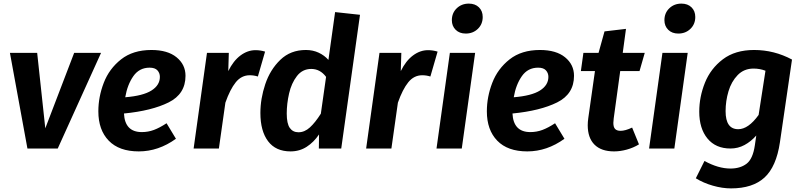

<svg xmlns="http://www.w3.org/2000/svg" viewBox="-20 -823 4441 1064"><path d="M300 0H132L35 -530H186L231 -112L391 -530H540Z M667 -194Q672 -91 766 -91Q801 -91 833 -103Q865 -115 903 -140L955 -54Q858 16 749 16Q640 16 582.5 -43.5Q525 -103 525 -206Q525 -286 555 -364Q585 -442 651 -494Q717 -546 819 -546Q909 -546 958.5 -505.5Q1008 -465 1008 -403Q1008 -302 914.5 -255.5Q821 -209 667 -194ZM866 -397Q866 -418 852.5 -433Q839 -448 809 -448Q752 -448 719 -401Q686 -354 674 -284Q773 -292 819.5 -321.5Q866 -351 866 -397Z M1449 -537 1409 -399Q1387 -406 1364 -406Q1318 -406 1286.5 -367Q1255 -328 1229 -254L1193 0H1053L1127 -530H1248L1245 -429Q1273 -486 1312.5 -515.5Q1352 -545 1396 -545Q1423 -545 1449 -537Z M1975 -741 1871 0H1747L1748 -78Q1719 -35 1679.5 -9.5Q1640 16 1590 16Q1508 16 1465.5 -40.5Q1423 -97 1423 -197Q1423 -276 1450 -356.5Q1477 -437 1533.5 -491.5Q1590 -546 1675 -546Q1714 -546 1746 -531Q1778 -516 1800 -491L1837 -756ZM1569 -194Q1569 -138 1586 -114Q1603 -90 1634 -90Q1668 -90 1697.5 -117Q1727 -144 1758 -193L1787 -397Q1754 -441 1705 -441Q1656 -441 1625.5 -401.5Q1595 -362 1582 -305Q1569 -248 1569 -194Z M2405 -537 2365 -399Q2343 -406 2320 -406Q2274 -406 2242.5 -367Q2211 -328 2185 -254L2149 0H2009L2083 -530H2204L2201 -429Q2229 -486 2268.5 -515.5Q2308 -545 2352 -545Q2379 -545 2405 -537Z M2539 0H2399L2473 -530H2613ZM2484 -711Q2484 -751 2511 -777Q2538 -803 2578 -803Q2613 -803 2634 -782.5Q2655 -762 2655 -729Q2655 -689 2628 -663Q2601 -637 2561 -637Q2526 -637 2505 -658Q2484 -679 2484 -711Z M2820 -194Q2825 -91 2919 -91Q2954 -91 2986 -103Q3018 -115 3056 -140L3108 -54Q3011 16 2902 16Q2793 16 2735.5 -43.5Q2678 -103 2678 -206Q2678 -286 2708 -364Q2738 -442 2804 -494Q2870 -546 2972 -546Q3062 -546 3111.5 -505.5Q3161 -465 3161 -403Q3161 -302 3067.5 -255.5Q2974 -209 2820 -194ZM3019 -397Q3019 -418 3005.5 -433Q2992 -448 2962 -448Q2905 -448 2872 -401Q2839 -354 2827 -284Q2926 -292 2972.5 -321.5Q3019 -351 3019 -397Z M3381 -167Q3379 -147 3379 -142Q3379 -118 3389 -108Q3399 -98 3419 -98Q3445 -98 3483 -116L3521 -23Q3490 -4 3453.5 6Q3417 16 3383 16Q3312 16 3274.5 -21.5Q3237 -59 3237 -129Q3237 -147 3240 -168L3277 -429H3199L3213 -530H3297L3330 -649L3449 -663L3431 -530H3553L3524 -429H3417Z M3717 0H3577L3651 -530H3791ZM3662 -711Q3662 -751 3689 -777Q3716 -803 3756 -803Q3791 -803 3812 -782.5Q3833 -762 3833 -729Q3833 -689 3806 -663Q3779 -637 3739 -637Q3704 -637 3683 -658Q3662 -679 3662 -711Z M4369 -493 4302 -34Q4282 101 4216.5 161Q4151 221 4031 221Q3983 221 3930.5 206Q3878 191 3836 165L3884 69Q3960 111 4028 111Q4082 111 4117 84.5Q4152 58 4163 -17L4171 -72Q4142 -39 4106 -19.5Q4070 0 4028 0Q3946 0 3900.5 -55.5Q3855 -111 3855 -204Q3855 -286 3886.5 -364.5Q3918 -443 3986 -494.5Q4054 -546 4159 -546Q4270 -546 4369 -493ZM4001 -207Q4001 -107 4071 -107Q4127 -107 4184 -186L4222 -431Q4191 -443 4156 -443Q4103 -443 4068 -407Q4033 -371 4017 -317Q4001 -263 4001 -207Z"/></svg>

Font: Fira Sans SemiBold
Style: Italic
Weight: 600
Italic angle: -8°
Designer: bBox Type GmbH & Carrois Corporate GbR & Edenspiekermann AG
Foundry: bBox Type GmbH & Carrois Corporate GbR & Edenspiekermann AG
Version: Version 4.301